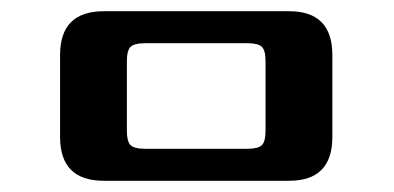

<svg xmlns="http://www.w3.org/2000/svg" viewBox="-20 -452 702 342"><path d="M453 -219V-343Q453 -362 446.5 -368.5Q440 -375 421 -375H239Q219 -375 212.5 -368.5Q206 -362 206 -343V-219Q206 -200 212.5 -193.5Q219 -187 239 -187H421Q440 -187 446.5 -193.5Q453 -200 453 -219ZM165 -432H495Q572 -432 572 -354V-208Q572 -130 495 -130H165Q87 -130 87 -208V-354Q87 -432 165 -432Z"/></svg>

Font: Sarpanch SemiBold
Style: Regular
Weight: 600
Designer: Manushi Parikh (Devanagari and Latin), Jyotish Sonowal (Devanagari)
Foundry: Indian Type Foundry
Version: Version 2.004;PS 1.0;hotconv 1.0.78;makeotf.lib2.5.61930; tt